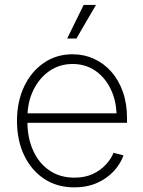

<svg xmlns="http://www.w3.org/2000/svg" viewBox="-20 -770 597 800"><path d="M290 10.7Q217.3 10.7 163.6 -25.1Q109.9 -61 80.3 -123.5Q50.8 -186 50.8 -266.1Q50.8 -346.2 80.3 -408.9Q109.9 -471.7 162.4 -507.8Q214.8 -543.9 282.2 -543.9Q330.1 -543.9 371.3 -525.1Q412.6 -506.3 443.6 -471.4Q474.6 -436.5 491.9 -387.5Q509.3 -338.4 509.3 -277.3V-258.3H76.7V-297.9H484.9L465.8 -283.7Q465.8 -346.7 442.6 -396.2Q419.4 -445.8 378.2 -474.6Q336.9 -503.4 282.2 -503.4Q228 -503.4 185.5 -473.9Q143.1 -444.3 118.7 -393.8Q94.2 -343.3 94.2 -279.3V-263.2Q94.2 -195.8 117.9 -143.1Q141.6 -90.3 185.5 -60.1Q229.5 -29.8 290 -29.8Q333.5 -29.8 366.2 -44.9Q398.9 -60.1 420.9 -84Q442.9 -107.9 453.1 -133.3L494.6 -122.6Q482.4 -87.9 454.6 -57.4Q426.8 -26.9 385 -8.1Q343.3 10.7 290 10.7ZM259.8 -609.4 328.6 -749.5H379.9L298.3 -609.4Z"/></svg>

Font: Inter 20pt ExtraLight
Style: Regular
Weight: 250
Version: Version 4.001;git-66647c0bb